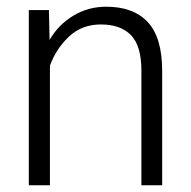

<svg xmlns="http://www.w3.org/2000/svg" viewBox="-20 -553 569 573"><path d="M66 -523H126L128 -434Q154 -479 198.5 -506Q243 -533 297 -533Q378 -533 421 -487Q464 -441 464 -341V0H402V-342Q402 -416 371 -448Q340 -480 281 -480Q224 -480 185.5 -443.5Q147 -407 129 -357V0H66Z"/></svg>

Font: Freesentation 3 Light
Style: Regular
Weight: 300
Designer: glyphs from Roboto by Christian Robertson / Hangul glyphs from Noto Sans CJK(Source Han Sans) by Jang Soo-young and Kang
Foundry: PT&
Version: Version 2.001